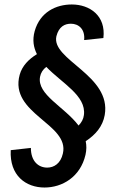

<svg xmlns="http://www.w3.org/2000/svg" viewBox="-20 -798 512 858"><path d="M362 -106C367 -128 367 -148 363 -167C407 -196 439 -233 448 -284C479 -462 208 -530 232 -636C243 -679 269 -692 297 -692C331 -692 361 -668 356 -619L442 -628C454 -728 381 -778 301 -778C230 -778 159 -744 135 -659C124 -619 130 -586 145 -556C109 -534 79 -504 68 -464C20 -289 292 -245 261 -112C251 -67 221 -49 191 -49C152 -49 118 -77 118 -137L28 -127C22 -13 96 40 179 40C258 40 339 -7 362 -106ZM159 -455C162 -472 172 -488 187 -499C257 -426 366 -371 355 -284C353 -266 344 -250 331 -237C268 -321 144 -375 159 -455Z"/></svg>

Font: Smiley Sans Oblique
Style: Regular
Weight: 400
Italic angle: -8°
Designer: oooooohmygosh, Nagisa Chen, Janine Sui, Heda Shi, Jian Li
Foundry: atelierAnchor
Version: Version 2.0.1